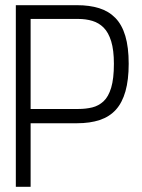

<svg xmlns="http://www.w3.org/2000/svg" viewBox="-20 -720 546 740"><path d="M277 -700H41V0H98V-245H277Q327 -245 364.5 -257.5Q402 -270 426.5 -297Q451 -324 463.5 -368Q476 -412 476 -474Q476 -538 463 -581.5Q450 -625 424.5 -651Q399 -677 362 -688.5Q325 -700 277 -700ZM98 -300V-647H282Q311 -647 336 -639.5Q361 -632 379.5 -613.5Q398 -595 408.5 -561Q419 -527 419 -474Q419 -417 408.5 -382Q398 -347 379 -329.5Q360 -312 335.5 -306Q311 -300 282 -300Z"/></svg>

Font: Advent Pro
Style: Regular
Weight: 400
Designer: VivaRado, Andreas Kalpakidis
Foundry: VivaRado, Andreas Kalpakidis
Version: Version 3.000